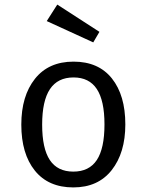

<svg xmlns="http://www.w3.org/2000/svg" viewBox="-20 -807 640 838"><path d="M527 -264Q527 -140 467.5 -64.5Q408 11 300 11Q191 11 132 -62.5Q73 -136 73 -263Q73 -388 132.5 -463Q192 -538 301 -538Q410 -538 468.5 -464.5Q527 -391 527 -264ZM164 -263Q164 -159 197.5 -108.5Q231 -58 300 -58Q369 -58 402.5 -108.5Q436 -159 436 -264Q436 -368 402.5 -418.5Q369 -469 301 -469Q232 -469 198 -418Q164 -367 164 -263ZM184 -715 230 -787 414 -668 387 -622Z"/></svg>

Font: FiraDG Mono
Style: Regular
Weight: 400
Designer: Carrois Corporate & Edenspiekermann AG
Foundry: Carrois Corporate GbR & Edenspiekermann AG
Version: Version 3.206